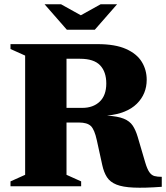

<svg xmlns="http://www.w3.org/2000/svg" viewBox="-20 -878 783 905"><path d="M29.5 -647V-670H440Q523 -670 574 -647.2Q625 -624.5 648.2 -586.5Q671.5 -548.5 671.5 -502Q671.5 -435 624.8 -388.8Q578 -342.5 484.5 -333Q535.5 -330 563.5 -318.5Q591.5 -307 605.5 -286Q619.5 -265 629 -233L664 -114Q673.5 -81.5 683.8 -66.8Q694 -52 708 -48.2Q722 -44.5 742.5 -44.5V2.5Q661.5 8.5 610 6.2Q558.5 4 528.8 -8Q499 -20 484.2 -42.8Q469.5 -65.5 462 -100L436.5 -216.5Q425.5 -267.5 408.2 -284Q391 -300.5 352 -300.5H293.5V-54L362.5 -23V0H29.5V-23L98.5 -54V-616ZM368 -369.5Q419 -369.5 450 -399Q481 -428.5 481 -484.5Q481 -539.5 451.8 -570.2Q422.5 -601 357 -601H293.5V-369.5ZM532 -858 427 -738H295L190 -858H267.5L361 -806L454.5 -858Z"/></svg>

Font: Newsreader 16pt ExtraBold
Style: Regular
Weight: 800
Designer: Hugues Gentile
Foundry: Production Type
Version: Version 1.003; ttfautohint (v1.8.3)